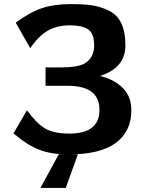

<svg xmlns="http://www.w3.org/2000/svg" viewBox="-20 -736 712 940"><path d="M46 -83 112 -196Q158 -133 200 -107.5Q242 -82 320 -82Q467 -82 467 -198Q467 -316 312 -316H203V-406H280Q358 -406 392 -424Q441 -452 441 -513Q441 -573 411 -592.5Q381 -612 324 -612Q258 -612 212.5 -585Q167 -558 128 -500L57 -625Q127 -677 186.5 -696.5Q246 -716 326 -716Q389 -716 430 -710Q471 -704 512 -684.5Q553 -665 573.5 -622.5Q594 -580 594 -514Q594 -404 470 -364Q540 -347 581.5 -305Q623 -263 623 -197Q623 -92 546.5 -36Q470 20 316 20Q232 20 173 -2.5Q114 -25 46 -83ZM178 184 268 19Q284 19 315 19.5Q346 20 361 20L302 184Z"/></svg>

Font: Coval
Style: Black
Weight: 1000
Foundry: Context Ltd
Version: Version 001.000